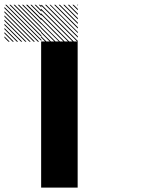

<svg xmlns="http://www.w3.org/2000/svg" viewBox="-21 -856 708 876"><path d="M334.2 -830 330 -834.2H334.2ZM334.2 -809.2 309.2 -834.2H315L334.2 -815ZM334.2 -788.3 288.3 -834.2H294.2L334.2 -794.2ZM334.2 -767.5 267.5 -834.2H273.3L334.2 -773.3ZM334.2 -746.7 246.7 -834.2H252.5L334.2 -752.5ZM334.2 -725.8 225.8 -834.2H231.7L334.2 -731.7ZM334.2 -705 205 -834.2H210L334.2 -710ZM334.2 -684.2 184.2 -834.2H190L334.2 -690ZM331.7 -665.8 165.8 -831.7 169.2 -834.2 334.2 -669.2ZM310.8 -665.8 165.8 -810.8V-816.7L316.7 -665.8ZM290 -665.8 165.8 -790V-795.8L295.8 -665.8ZM269.2 -665.8 165.8 -769.2V-775L275 -665.8ZM248.3 -665.8 165.8 -748.3V-753.3L253.3 -665.8ZM227.5 -665.8 165.8 -727.5V-733.3L233.3 -665.8ZM206.7 -665.8 165.8 -706.7V-712.5L212.5 -665.8ZM185.8 -665.8 165.8 -685.8V-691.7L191.7 -665.8ZM334.2 -834.2H335.8L334.2 -835.8ZM167.5 -822.5 155.8 -834.2H161.7L167.5 -828.3ZM167.5 -803.3 136.7 -834.2H142.5L167.5 -809.2ZM167.5 -784.2 117.5 -834.2H123.3L167.5 -790ZM167.5 -764.2 97.5 -834.2H104.2L167.5 -770.8ZM167.5 -745.8 79.2 -834.2H85L167.5 -751.7ZM167.5 -726.7 60 -834.2H65.8L167.5 -732.5ZM167.5 -707.5 40.8 -834.2H46.7L167.5 -713.3ZM167.5 -688.3 21.7 -834.2H27.5L167.5 -694.2ZM167.5 -669.2 2.5 -834.2H8.3L167.5 -675ZM151.7 -665.8 -0.8 -818.3V-824.2L157.5 -665.8ZM132.5 -665.8 -0.8 -799.2V-805L138.3 -665.8ZM113.3 -665.8 -0.8 -780V-785.8L119.2 -665.8ZM94.2 -665.8 -0.8 -760.8V-766.7L100 -665.8ZM75 -665.8 -0.8 -741.7V-747.5L80.8 -665.8ZM55.8 -665.8 -0.8 -722.5V-728.3L61.7 -665.8ZM36.7 -665.8 -0.8 -703.3V-709.2L42.5 -665.8ZM17.5 -665.8 -0.8 -684.2V-690L23.3 -665.8ZM166.7 -166.7H333.3V0H166.7ZM166.7 -333.3H333.3V0H166.7ZM166.7 -500H333.3V-166.7H166.7ZM166.7 -666.7H333.3V-333.3H166.7Z"/></svg>

Font: 0xA000-Pixelated-Mono
Style: Pixelated-Mono
Weight: 400
Version: Version 0.1